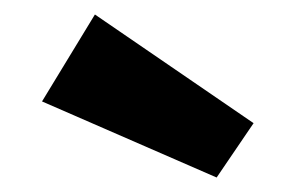

<svg xmlns="http://www.w3.org/2000/svg" viewBox="-20 -777 414 265"><path d="M111 -757 38 -637 279 -532 330 -607Z"/></svg>

Font: Exo 2 Extra Bold
Style: Regular
Weight: 800
Designer: Natanael Gama
Version: Version 1.001;PS 001.001;hotconv 1.0.88;makeotf.lib2.5.64775